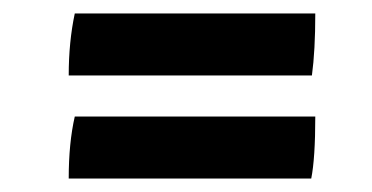

<svg xmlns="http://www.w3.org/2000/svg" viewBox="-20 -417 552 285"><path d="M82 -152Q82 -205 91 -244H448Q448 -182 442 -152ZM82 -305Q82 -355 91 -397H448Q448 -342 443 -305Z"/></svg>

Font: Oleo Script Swash Caps
Style: Bold
Weight: 700
Designer: Soytutype
Foundry: Soytutype
Version: Version 1.002